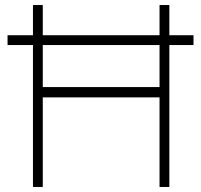

<svg xmlns="http://www.w3.org/2000/svg" viewBox="-20 -743 799 763"><path d="M10 -564V-603H749V-564ZM111 0V-723H150V-397H614V-723H653V0H614V-356H150V0Z"/></svg>

Font: Public Sans Thin Thin
Style: Regular
Weight: 250
Version: Version 2.001